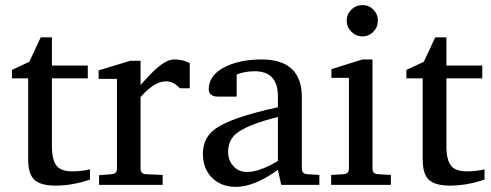

<svg xmlns="http://www.w3.org/2000/svg" viewBox="-20 -727 1931 755"><path d="M334 -21Q265.1 2.9 198.2 2.9Q140.6 2.9 115.7 -19.5Q90.8 -42 90.8 -100.1V-418.9H26.9V-452.1L95.2 -483.9L140.1 -580.1H184.1V-469.2H325.2V-418.9H184.1V-152.8Q184.1 -95.7 204.1 -73.2Q222.2 -53.2 264.2 -53.2Q300.3 -53.2 334 -61Z M726.1 -379.9H687Q663.1 -407.2 632.8 -407.2Q586.9 -407.2 532.7 -345.2V-64Q532.7 -43 553.7 -42L619.6 -39.1V0H369.6V-38.1L418.9 -42Q439.9 -43.5 439.9 -64V-417H367.7V-450.2L491.7 -487.8H532.7V-393.1Q575.7 -440.4 592.3 -455.1Q634.8 -493.2 665 -493.2Q699.7 -493.2 726.1 -479Z M1235.8 0H1085.9L1072.8 -59.1Q980 7.8 907.7 7.8Q851.6 7.8 815.9 -25.9Q777.8 -62 777.8 -123Q777.8 -185.5 827.1 -220.7Q890.1 -265.6 1072.8 -305.2V-348.1Q1072.8 -446.8 981.9 -446.8Q942.4 -446.8 910.6 -434.1V-347.2H837.9Q800.8 -347.2 800.8 -376Q800.8 -433.1 867.7 -465.3Q925.8 -493.2 1008.8 -493.2Q1167 -493.2 1167 -344.2V-64Q1167 -43.5 1188 -42L1235.8 -39.1ZM1072.8 -94.2V-267.1Q950.2 -236.3 907.2 -200.2Q877 -173.8 877 -129.9Q877 -97.2 896.5 -75.2Q917 -50.8 951.7 -50.8Q1001 -50.8 1072.8 -94.2Z M1465.8 -646Q1465.8 -620.1 1448.2 -602.1Q1430.7 -584 1405.3 -584Q1379.9 -584 1361.6 -602.3Q1343.3 -620.6 1343.3 -646Q1343.3 -671.4 1361.6 -689.2Q1379.9 -707 1405.3 -707Q1430.7 -707 1448.2 -689.2Q1465.8 -671.4 1465.8 -646ZM1517.1 0H1282.2V-39.1L1331.1 -42Q1352.1 -43.5 1352.1 -64V-420.9H1283.2V-455.1L1405.3 -493.2H1444.8V-64Q1444.8 -43 1465.8 -42L1517.1 -39.1Z M1885.3 -21Q1816.4 2.9 1749.5 2.9Q1691.9 2.9 1667 -19.5Q1642.1 -42 1642.1 -100.1V-418.9H1578.1V-452.1L1646.5 -483.9L1691.4 -580.1H1735.4V-469.2H1876.5V-418.9H1735.4V-152.8Q1735.4 -95.7 1755.4 -73.2Q1773.4 -53.2 1815.4 -53.2Q1851.6 -53.2 1885.3 -61Z"/></svg>

Font: Ezra SIL SR
Style: Regular
Weight: 400
Designer: Development by SIL's NRSI team. OpenType tables by Ralph Hancock ( hancock@dircon.co.uk ).
Foundry: Development by SIL's NRSI team.
Version: Version 2.51; 2007